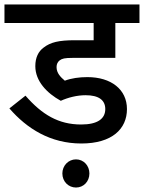

<svg xmlns="http://www.w3.org/2000/svg" viewBox="-20 -642 644 859"><path d="M363 -216C422 -216 451 -194 451 -154C451 -111 417 -85 343 -85C242 -85 168 -129 94 -214L22 -157C100 -67 205 0 344 0C481 0 548 -65 548 -154C548 -242 477 -297 371 -297C334 -297 299 -292 270 -281C251 -297 233 -315 233 -342C233 -355 238 -365 247 -372C258 -380 269 -383 305 -383H496V-539H604V-622H0V-539H399V-462H315C243 -462 206 -453 175 -429C152 -412 138 -385 138 -346C138 -279 190 -225 252 -191C285 -206 325 -216 363 -216ZM259 134C259 170 286 197 320 197C354 197 380 170 380 134C380 99 354 71 320 71C286 71 259 99 259 134Z"/></svg>

Font: Noto Sans Medium
Style: Italic
Weight: 500
Italic angle: -12°
Designer: Monotype Design Team
Foundry: Monotype Imaging Inc.
Version: Version 2.013